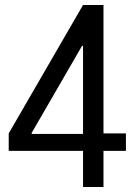

<svg xmlns="http://www.w3.org/2000/svg" viewBox="-20 -750 540 770"><path d="M313 0V-145H15V-215L313 -730H395V-215H485V-145H395V0ZM107 -213H313V-566H309L107 -217Z"/></svg>

Font: M PLUS 1 Code
Style: Regular
Weight: 400
Designer: Coji Morishita
Foundry: UNDERFOREST DESIGN
Version: Version 1.005